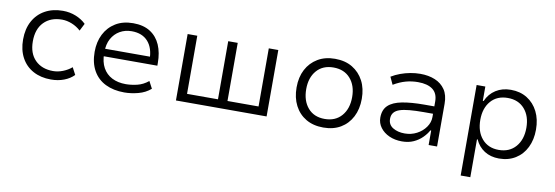

<svg xmlns="http://www.w3.org/2000/svg" viewBox="-52 -868 4083 1412"><g transform="rotate(10 1989.0 -162.5)"><path d="M326 8Q250 8 193 -23Q136 -54 105 -111.5Q74 -169 74 -247Q74 -326 105.5 -384Q137 -442 194 -473.5Q251 -505 327 -505Q379 -505 424.5 -486.5Q470 -468 500 -438L472 -383Q443 -410 405.5 -425Q368 -440 332 -440Q247 -440 197 -389Q147 -338 147 -246Q147 -156 197 -106Q247 -56 331 -56Q367 -56 404 -70.5Q441 -85 469 -109L497 -56Q468 -26 423.5 -9Q379 8 326 8Z M874 8Q793 8 733 -21.5Q673 -51 640.5 -109Q608 -167 608 -249Q608 -323 637 -380.5Q666 -438 720.5 -471.5Q775 -505 852 -505Q929 -505 979.5 -472.5Q1030 -440 1055 -382.5Q1080 -325 1080 -248V-228H659V-284H1038L1016 -261Q1016 -348 973 -396.5Q930 -445 851 -445Q802 -445 763 -422.5Q724 -400 701.5 -359Q679 -318 679 -259V-249Q679 -186 703 -142.5Q727 -99 771 -76.5Q815 -54 874 -54Q914 -54 958.5 -64.5Q1003 -75 1042 -107L1070 -54Q1031 -20 977.5 -6Q924 8 874 8Z M1259 0V-496H1331V-62H1562V-496H1633V-62H1865V-496H1936V0Z M2360 8Q2285 8 2230.5 -24Q2176 -56 2146 -114Q2116 -172 2116 -249Q2116 -326 2146 -383Q2176 -440 2230.5 -472.5Q2285 -505 2359 -505Q2435 -505 2489 -472.5Q2543 -440 2573 -383Q2603 -326 2603 -249Q2603 -172 2573 -114Q2543 -56 2489 -24Q2435 8 2360 8ZM2359 -56Q2439 -56 2485 -109Q2531 -162 2531 -249Q2531 -335 2485 -387.5Q2439 -440 2359 -440Q2279 -440 2233.5 -387.5Q2188 -335 2188 -249Q2188 -162 2233.5 -109Q2279 -56 2359 -56Z M2947 8Q2894 8 2852 -11Q2810 -30 2785.5 -63Q2761 -96 2761 -137Q2761 -196 2795.5 -228.5Q2830 -261 2898 -274Q2966 -287 3065 -287H3152V-232H3068Q3008 -232 2963.5 -228Q2919 -224 2890.5 -214.5Q2862 -205 2847.5 -187Q2833 -169 2833 -141Q2833 -97 2869 -75Q2905 -53 2957 -53Q3006 -53 3047 -74.5Q3088 -96 3113 -131.5Q3138 -167 3138 -207V-323Q3138 -384 3099.5 -413Q3061 -442 2990 -442Q2943 -442 2899 -430Q2855 -418 2808 -390L2782 -446Q2813 -465 2848.5 -478Q2884 -491 2921.5 -498Q2959 -505 2996 -505Q3058 -505 3106 -485Q3154 -465 3181.5 -424.5Q3209 -384 3209 -319V0H3146V-108H3140Q3125 -80 3098 -53Q3071 -26 3033.5 -9Q2996 8 2947 8Z M3417 180V-496H3482V-389H3488Q3512 -444 3560 -474.5Q3608 -505 3672 -505Q3742 -505 3794 -472.5Q3846 -440 3875 -382.5Q3904 -325 3904 -248Q3904 -173 3875.5 -115Q3847 -57 3794.5 -24.5Q3742 8 3672 8Q3609 8 3563 -21.5Q3517 -51 3494 -103H3489V180ZM3659 -54Q3739 -54 3785.5 -107.5Q3832 -161 3832 -249Q3832 -336 3786 -389Q3740 -442 3660 -442Q3580 -442 3534 -389Q3488 -336 3488 -249Q3488 -161 3534 -107.5Q3580 -54 3659 -54Z"/></g></svg>

Font: Nunito Sans 6pt Light
Style: Regular
Weight: 300
Version: Version 3.101;gftools[0.9.27]